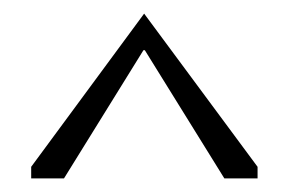

<svg xmlns="http://www.w3.org/2000/svg" viewBox="-20 -582 424 282"><path d="M25.8 -320V-337L191.7 -562L358.3 -337V-320H309.5L192.7 -508.3H190.7L74 -320Z"/></svg>

Font: Darker Grotesque Light
Style: Regular
Weight: 300
Designer: Gabriel Lam
Foundry: TypeRant
Version: Version 1.000;gftools[0.9.28]